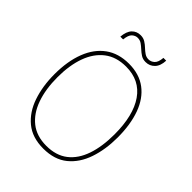

<svg xmlns="http://www.w3.org/2000/svg" viewBox="-252 -1028 1169 1169"><g transform="rotate(45 332.5 -444.0)"><path d="M605 -358Q605 -255 576.5 -171.5Q548 -88 488 -39Q428 10 332 10Q237 10 177 -39.5Q117 -89 88.5 -172.5Q60 -256 60 -359Q60 -471 92 -553.5Q124 -636 185.5 -680.5Q247 -725 336 -725Q425 -725 485 -680Q545 -635 575 -552.5Q605 -470 605 -358ZM86 -359Q86 -256 113.5 -178.5Q141 -101 195.5 -58Q250 -15 333 -15Q417 -15 471 -57Q525 -99 551.5 -176Q578 -253 578 -358Q578 -521 516 -610.5Q454 -700 336 -700Q252 -700 196.5 -657Q141 -614 113.5 -537.5Q86 -461 86 -359ZM182 -804Q186 -852 208 -875Q230 -898 264 -898Q287 -898 304.5 -887Q322 -876 336.5 -862Q351 -848 366.5 -837.5Q382 -827 401 -827Q422 -827 439 -842.5Q456 -858 459 -898H483Q481 -851 457.5 -827Q434 -803 400 -803Q376 -803 359 -814Q342 -825 327 -839Q312 -853 297 -863.5Q282 -874 262 -874Q243 -874 226.5 -859.5Q210 -845 206 -804Z"/></g></svg>

Font: Noto Sans Tamil SemiCondensed Thin
Style: Regular
Weight: 100
Width: 4
Designer: Jelle Bosma - Monotype Design Team
Foundry: Monotype Imaging Inc.
Version: Version 2.004; ttfautohint (v1.8.4.7-5d5b)